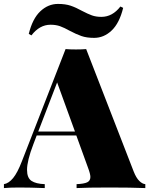

<svg xmlns="http://www.w3.org/2000/svg" viewBox="-41 -958 760 978"><path d="M0 0ZM377.4 -902.3Q406.2 -887.2 427.2 -879.6Q448.2 -872.1 475.6 -872.1Q531.7 -872.1 572.3 -924.8L586.4 -918Q567.4 -840.3 527.8 -802.7Q488.3 -765.1 438.5 -765.1Q400.4 -765.1 373.8 -774.4Q347.2 -783.7 314 -801.3Q286.1 -816.9 264.9 -824.5Q243.7 -832 216.3 -832Q160.6 -832 119.1 -777.8L105.5 -785.2Q124.5 -862.8 164.3 -900.4Q204.1 -938 254.4 -938Q292 -938 318.8 -929Q345.7 -919.9 377.4 -902.3ZM699.2 -20V0Q627 -2.9 517.1 -2.9Q402.8 -2.9 349.1 0V-20Q386.7 -21.5 403.1 -29.3Q419.4 -37.1 419.4 -56.6Q419.4 -71.8 407.2 -104L347.7 -268.1H146L128.9 -223.1Q96.7 -139.2 96.7 -92.8Q96.7 -51.8 119.4 -36.6Q142.1 -21.5 187 -20V0Q112.3 -2.9 56.2 -2.9Q8.8 -2.9 -21 0V-20Q3.4 -23.9 25.6 -50.8Q47.9 -77.6 70.8 -137.2L293 -708Q314.5 -706.1 345.7 -706.1Q377 -706.1 397.9 -708L640.1 -84Q652.8 -51.8 668.5 -36.4Q684.1 -21 699.2 -20ZM250 -538.1 153.8 -288.1H340.8Z"/></svg>

Font: TypoPRO Playfair Display SC
Style: Regular
Weight: 900
Designer: Claus Eggers Sørensen
Foundry: Claus Eggers Sørensen
Version: Version 1.004;PS 001.004;hotconv 1.0.70;makeotf.lib2.5.58329